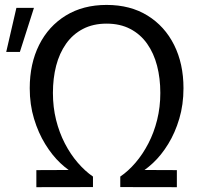

<svg xmlns="http://www.w3.org/2000/svg" viewBox="-20 -760 867 780"><path d="M5.3 -549.1 46.6 -728H117.9L60.8 -549.1ZM127.7 0.4V-68.9L297.3 -69.6L292.3 -49.1Q259.5 -65.3 225.8 -96.9Q192 -128.6 163.8 -174.5Q135.5 -220.4 118.2 -277.7Q100.8 -334.9 100.8 -401.7Q100.8 -501.1 138.9 -577.4Q177 -653.6 247.2 -696.8Q317.4 -740 413.1 -740Q509.4 -740 579.3 -696.8Q649.2 -653.6 687.3 -577.4Q725.4 -501.1 725.4 -401.7Q725.4 -334.9 708.4 -277.9Q691.5 -220.8 663.4 -175.1Q635.4 -129.4 601.4 -97.7Q567.5 -66.1 533.9 -49.1L528.3 -69.6L698.5 -68.9V0.4L468.6 0V-42.7Q501.2 -64.8 530.4 -98.9Q559.7 -133 582.6 -177.1Q605.6 -221.3 618.4 -273.1Q631.3 -324.8 631.3 -382.3Q631.3 -442 618.1 -492.9Q604.9 -543.8 577.7 -582.4Q550.5 -620.9 509.3 -642.4Q468.1 -664 413.1 -664Q358.1 -664 316.9 -642.4Q275.7 -620.9 248.5 -582.4Q221.3 -543.8 208.1 -492.9Q195 -442 195 -382.3Q195 -324.8 207.8 -273.1Q220.7 -221.3 243.6 -177.1Q266.5 -133 296 -98.9Q325.4 -64.8 357.7 -42.7V0Z"/></svg>

Font: Murecho Thin
Style: Regular
Weight: 100
Designer: Neil Summerour
Foundry: Positype
Version: Version 1.010